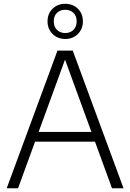

<svg xmlns="http://www.w3.org/2000/svg" viewBox="-20 -1012 700 1032"><path d="M16 0 289 -740H371L644 0H582L323 -709.5H336L77 0ZM148.5 -250.5 163.5 -303H497L511.5 -250.5ZM330.5 -802.5Q289.5 -802.5 262.5 -829.5Q235.5 -856.5 235.5 -897Q235.5 -938.5 262.5 -965Q289.5 -991.5 330.5 -991.5Q372 -991.5 398.8 -965Q425.5 -938.5 425.5 -897Q425.5 -856.5 398.8 -829.5Q372 -802.5 330.5 -802.5ZM330.5 -834.5Q357.5 -834.5 374.8 -851.5Q392 -868.5 392 -897Q392 -926.5 374.8 -943Q357.5 -959.5 330.5 -959.5Q303.5 -959.5 286.2 -943Q269 -926.5 269 -897Q269 -868.5 286.2 -851.5Q303.5 -834.5 330.5 -834.5Z"/></svg>

Font: Encode Sans SC Condensed Thin Light
Style: Regular
Weight: 300
Version: Version 3.002